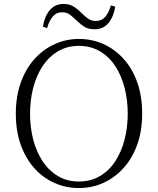

<svg xmlns="http://www.w3.org/2000/svg" viewBox="-20 -936 799 971"><path d="M197 -801Q205 -853 231.5 -884.5Q258 -916 301 -916Q331 -916 352 -903Q373 -890 389 -873Q407 -856 423.5 -843Q440 -830 465 -830Q494 -830 512 -850.5Q530 -871 541 -909L563 -902Q554 -850 528 -819Q502 -788 458 -788Q427 -788 407 -800.5Q387 -813 371 -829Q353 -846 336 -860Q319 -874 293 -874Q266 -874 247.5 -853Q229 -832 218 -794ZM379 15Q314 15 256 -10.5Q198 -36 154 -85Q110 -134 85 -203.5Q60 -273 60 -361Q60 -448 85 -518Q110 -588 154 -637Q198 -686 256 -712.5Q314 -739 379 -739Q445 -739 502.5 -713.5Q560 -688 604.5 -639Q649 -590 674 -520Q699 -450 699 -361Q699 -274 674 -204.5Q649 -135 604.5 -86Q560 -37 502.5 -11Q445 15 379 15ZM379 -18Q439 -18 485.5 -45.5Q532 -73 563 -120.5Q594 -168 610 -230Q626 -292 626 -361Q626 -430 610 -492Q594 -554 563 -601.5Q532 -649 485.5 -676.5Q439 -704 379 -704Q319 -704 273 -676.5Q227 -649 195.5 -601.5Q164 -554 148 -492Q132 -430 132 -361Q132 -292 148 -230Q164 -168 195.5 -120.5Q227 -73 273 -45.5Q319 -18 379 -18Z"/></svg>

Font: Noto Serif JP ExtraLight
Style: Regular
Weight: 200
Designer: Ryoko NISHIZUKA  (kana & ideographs); Frank Grießhammer (Latin, Greek & Cyrillic); Wenlong ZHANG  (bopomofo); Sandoll Co
Foundry: Adobe
Version: Version 2.002-H1;hotconv 1.1.0;makeotfexe 2.6.0